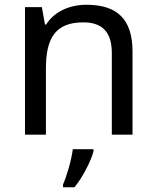

<svg xmlns="http://www.w3.org/2000/svg" viewBox="-20 -566 658 807"><path d="M343 -546C275 -546 209 -519 174 -463H169L156 -536H85V0H173V-278C173 -403 211 -472 330 -472C412 -472 450 -429 450 -343V0H537V-349C537 -487 471 -546 343 -546ZM373 70V61H286C281 104 260 176 245 209V221H293C329 178 364 106 373 70Z"/></svg>

Font: Noto Sans Mahajani
Style: Regular
Weight: 400
Designer: Monotype Design Team
Foundry: Monotype Imaging Inc.
Version: Version 2.003